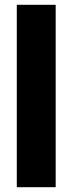

<svg xmlns="http://www.w3.org/2000/svg" viewBox="-20 -831 303 800"><path d="M212 -51H50V-811H212Z"/></svg>

Font: Noto Sans Tamil UI ExtraCondensed Black
Style: Regular
Weight: 900
Width: 2
Designer: Jelle Bosma - Monotype Design Team
Foundry: Monotype Imaging Inc.
Version: Version 2.004; ttfautohint (v1.8.4.7-5d5b)